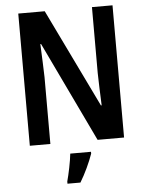

<svg xmlns="http://www.w3.org/2000/svg" viewBox="-61 -763 785 1033"><g transform="rotate(-5 331.5 -246.5)"><path d="M586 0V-714H475V-358C476 -305 478 -255 481 -183H477L220 -714H77V0H188V-361C186 -414 185 -467 181 -540H185L443 0ZM402 71V61H290C286 103 271 173 261 209V221H331C359 175 386 117 402 71Z"/></g></svg>

Font: Noto Sans Gujarati UI Condensed SemiBold
Style: Regular
Weight: 600
Width: 3
Designer: Jelle Bosma - Monotype Design Team, Universal Thirst
Foundry: Monotype Imaging Inc.
Version: Version 2.106